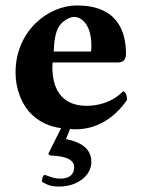

<svg xmlns="http://www.w3.org/2000/svg" viewBox="-20 -464 529 704"><path d="M163 106C199 108 252 112 252 150C252 177 232 191 202 191C182 191 171 187 144 177C135 181 134 193 134 203C157 215 166 220 198 220C263 220 315 180 315 130C315 75 267 55 222 46L237 9C244 10 252 10 259 10C328 10 396 -25 446 -98C446 -111 441 -129 431 -129C390 -87 336 -76 298 -76C220 -76 172 -121 172 -219C172 -226 173 -230 173 -235H413C437 -235 442 -252 442 -266C442 -351 409 -444 262 -444C157 -444 37 -351 37 -198C37 -140 58 -79 101 -40C128 -16 161 0 204 6L157 100ZM177 -275C178 -310 183 -348 197 -368C213 -392 240 -402 251 -402C278 -402 315 -376 315 -296C315 -290 315 -277 313 -275Z"/></svg>

Font: Libertinus Serif
Style: Bold
Weight: 700
Designer: Philipp H. Poll, Khaled Hosny
Foundry: Caleb Maclennan
Version: Version 7.050;RELEASE